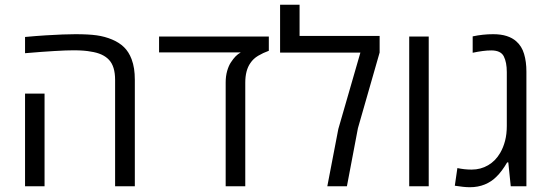

<svg xmlns="http://www.w3.org/2000/svg" viewBox="-20 -784 2315 808"><path d="M464.4 0V-447.8Q464.4 -504.9 438.7 -532.2Q413.1 -559.6 361.8 -566.9Q350.1 -569.3 331.8 -570.8Q313.5 -572.3 290 -572.3Q259.3 -572.3 209.2 -569.3Q159.2 -566.4 85.4 -560.1V-628.4Q108.4 -630.9 130.4 -632.3Q152.3 -633.8 172.9 -635.3Q211.9 -637.7 242.9 -638.9Q273.9 -640.1 297.4 -640.1Q352.5 -640.1 387 -635.3Q421.4 -630.4 451.7 -617.7Q481.9 -605 502 -585.4Q522 -565.9 533.7 -535.2Q541 -515.6 544.2 -494.6Q547.4 -473.6 547.4 -447.8V0ZM85.4 0V-390.1H167.5V0Z M929.7 0V-437Q929.7 -463.4 936 -485.6Q942.4 -507.8 951.7 -521.5Q961.9 -537.1 971.2 -546.6Q980.5 -556.2 993.2 -563.5H649.4V-630.4H1111.3V-570.3Q1086.9 -561.5 1066.4 -549.3Q1045.9 -537.1 1033.7 -518.6Q1012.2 -488.3 1012.2 -436V0Z M1357.4 0 1403.8 -241.2 1496.6 -562.5H1158.7V-764.2H1240.7V-632.8H1577.6V-563L1486.3 -244.6L1439.9 0Z M1702.1 0V-630.4H1784.2V0Z M1957.5 3.9Q1944.3 3.9 1928.5 2.2Q1912.6 0.5 1894 -2.4L1904.8 -76.7Q1918.9 -73.7 1933.8 -72Q1948.7 -70.3 1964.8 -70.3Q2002.9 -70.3 2034.2 -88.6Q2065.4 -106.9 2085 -140.6Q2098.1 -163.1 2105.5 -191.4Q2112.8 -219.7 2112.8 -253.9V-480.5Q2112.8 -522 2100.1 -546.9Q2087.4 -571.8 2047.4 -571.8Q2030.3 -571.8 2011.2 -569.3Q1992.2 -566.9 1969.2 -562V-630.9Q2012.2 -640.1 2055.2 -640.1Q2088.4 -640.1 2112.5 -632.3Q2136.7 -624.5 2152.8 -609.9Q2175.8 -589.8 2185.5 -557.1Q2195.3 -524.4 2195.3 -482.9V0H2129.4L2119.1 -100.6H2114.3Q2103.5 -82 2091.8 -66.4Q2080.1 -50.8 2069.8 -41Q2048.8 -19.5 2020.3 -7.8Q1991.7 3.9 1957.5 3.9Z"/></svg>

Font: Wonky
Style: Regular
Weight: 400
Designer: Monotype Design Team
Foundry: Monotype Imaging Inc.
Version: Version 3.000